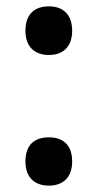

<svg xmlns="http://www.w3.org/2000/svg" viewBox="-20 -572 307 604"><path d="M60 -475C60 -423 91 -399 134 -399C175 -399 207 -422 207 -475C207 -529 176 -552 134 -552C90 -552 60 -529 60 -475ZM60 -64C60 -12 91 12 134 12C175 12 207 -11 207 -64C207 -118 176 -140 134 -140C90 -140 60 -118 60 -64Z"/></svg>

Font: Noto Sans Arabic SemCond SemBd
Style: Regular
Weight: 600
Width: 4
Designer: Monotype Design Team, Nadine Chahine, Nizar Qandah and Khaled Hosny
Foundry: Monotype Imaging Inc.
Version: Version 2.012